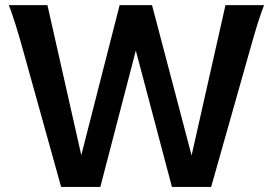

<svg xmlns="http://www.w3.org/2000/svg" viewBox="-20 -733 1082 753"><path d="M512.7 -534.7 373.5 0H219.7L70.8 -534.7Q37.6 -654.8 14.6 -712.9H166L298.8 -124.5L449.2 -712.9H576.2L731.4 -123.5L864.3 -712.9H1015.6Q1003.9 -683.1 991.7 -644.5Q979.5 -606 959.5 -534.7L808.1 0H654.3Z"/></svg>

Font: Lesson One
Style: Bold
Weight: 700
Designer: But Ko, Victor Gaultney, Annie Olsen, Julie Remington, Don Collingsworth, Eric Hays, Becca Hirsbrunner
Version: Version 1.100